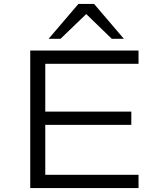

<svg xmlns="http://www.w3.org/2000/svg" viewBox="-20 -964 820 984"><path d="M135 0V-705H690V-637H212V-392H653V-324H212V-68H690V0ZM229 -765 382 -944H462L615 -765H553L422 -892L290 -765Z"/></svg>

Font: Nunito Sans 7pt Expanded Light
Style: Regular
Weight: 300
Width: 7
Designer: Vernon Adams
Foundry: Vernon Adams
Version: Version 3.101;gftools[0.9.27]